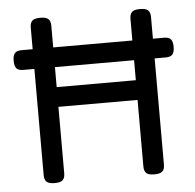

<svg xmlns="http://www.w3.org/2000/svg" viewBox="-46 -631 692 682"><g transform="rotate(-5 300.0 -289.5)"><path d="M45.4 -475.6Q28.8 -475.6 21.7 -467.5Q14.6 -459.5 14.6 -440.4Q14.6 -421.4 21.7 -413.3Q28.8 -405.3 45.4 -405.3H554.2Q570.8 -405.3 577.9 -413.3Q585 -421.4 585 -440.4Q585 -459.5 577.9 -467.5Q570.8 -475.6 554.2 -475.6ZM477.1 -584.5Q457 -584.5 449 -577.1Q440.9 -569.8 440.9 -552.7V-26.9Q440.9 -9.8 449 -2.4Q457 4.9 477.1 4.9H478Q498 4.9 506.1 -2.4Q514.2 -9.8 514.2 -26.9V-552.7Q514.2 -569.8 506.1 -577.1Q498 -584.5 478 -584.5ZM121.6 -584.5Q101.6 -584.5 93.5 -577.1Q85.4 -569.8 85.4 -552.7V-26.9Q85.4 -9.8 93.5 -2.4Q101.6 4.9 121.6 4.9H122.6Q142.6 4.9 150.6 -2.4Q158.7 -9.8 158.7 -26.9V-552.7Q158.7 -569.8 150.6 -577.1Q142.6 -584.5 122.6 -584.5ZM126.5 -334V-263.7H473.1V-334Z"/></g></svg>

Font: Courier Prime Code
Style: Regular
Weight: 400
Designer: Alan Dague-Greene
Foundry: Quote-Unquote Apps
Version: Version 3.18